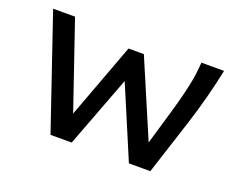

<svg xmlns="http://www.w3.org/2000/svg" viewBox="-82 -600 914 741"><g transform="rotate(20 375.0 -229.5)"><path d="M180 1 23 -460H113L234 -106L349 -415H412L546 -101Q570 -182 585.5 -235.5Q601 -289 610 -325.5Q619 -362 623.5 -387.5Q628 -413 630 -437L632 -460H725Q701 -344 664 -228Q627 -112 590 1H502L378 -292L267 1Z"/></g></svg>

Font: Inconsolata ExtraExpanded Medium
Style: Regular
Weight: 500
Width: 8
Monospace: yes
Designer: Raph Levien, Cyreal, Brenton Simpson
Foundry: Raph Levien, Cyreal, Google
Version: Version 3.001; ttfautohint (v1.8.2.53-6de2)